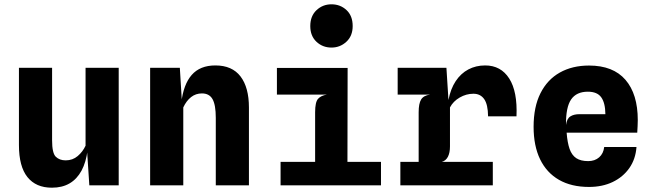

<svg xmlns="http://www.w3.org/2000/svg" viewBox="-20 -861 3040 892"><path d="M221 11Q147 11 107.5 -38.2Q68 -87.5 68 -187V-546H222V-209Q222 -149.5 239.2 -132.8Q256.5 -116 285 -116Q317.5 -116 341 -136Q364.5 -156 377.5 -184V-546H531.5V0H395L381.5 -206L387 -164.5Q380 -107.5 358.8 -68.2Q337.5 -29 303.2 -9Q269 11 221 11Z M677.5 0V-546H815.5L828 -340L822 -381.5Q832 -469 870.8 -513Q909.5 -557 980.5 -557Q1058.5 -557 1097.5 -505.8Q1136.5 -454.5 1136.5 -361.5V0H982.5V-313.5Q982.5 -373.5 967.5 -400.2Q952.5 -427 918 -427Q889.5 -427 867.8 -410Q846 -393 831.5 -362V0Z M1444 -15V-339.5Q1444 -386.5 1457.5 -401.8Q1471 -417 1498.5 -421.5L1444 -460.5V-487.5L1595 -545.5L1594 -15ZM1283.5 0V-109H1750V0ZM1266.5 -421.5V-545.5H1595L1572.5 -421.5ZM1520 -640Q1479 -640 1450.2 -667Q1421.5 -694 1421.5 -740Q1421.5 -786.5 1450.5 -813.8Q1479.5 -841 1520 -841Q1561 -841 1589.8 -814.2Q1618.5 -787.5 1618.5 -740Q1618.5 -694 1589.2 -667Q1560 -640 1520 -640Z M1840 0V-109H2269.5V0ZM1827.5 -421.5V-546H2026.5V-421.5ZM1925 -10V-339.5Q1925 -380 1936.5 -398.8Q1948 -417.5 1978 -421.5L1925 -454V-546H2054L2063.5 -396.5Q2073.5 -448.5 2097.2 -484.2Q2121 -520 2156 -538.5Q2191 -557 2234 -557Q2307 -557 2345.8 -496.2Q2384.5 -435.5 2379.5 -320.5H2247.5Q2247 -375.5 2229.5 -400.5Q2212 -425.5 2179.5 -425.5Q2146 -425.5 2115.8 -408Q2085.5 -390.5 2070.5 -362V-180.5Q2070.5 -151 2060.8 -132.5Q2051 -114 2032.5 -109L2070.5 -82L2072 -10Z M2716.5 7.5Q2634.5 7.5 2577 -25.5Q2519.5 -58.5 2489.2 -121Q2459 -183.5 2459 -272Q2459 -364.5 2491 -428Q2523 -491.5 2581 -524Q2639 -556.5 2716.5 -556.5Q2828.5 -556.5 2885.8 -490.2Q2943 -424 2943 -303Q2943 -289.5 2942.2 -275Q2941.5 -260.5 2940.5 -244.5H2612.5Q2616 -198.5 2626.2 -169.2Q2636.5 -140 2657.2 -126.2Q2678 -112.5 2712.5 -112.5Q2743.5 -112.5 2763.5 -130Q2783.5 -147.5 2787 -178H2937Q2933 -122 2903.8 -80.2Q2874.5 -38.5 2826.5 -15.5Q2778.5 7.5 2716.5 7.5ZM2609.5 -280.5Q2613.5 -310 2629.8 -320.2Q2646 -330.5 2671.5 -330.5H2792.5Q2792 -383 2773.2 -409Q2754.5 -435 2711 -435Q2658 -435 2633.2 -398.8Q2608.5 -362.5 2609.5 -280.5Z"/></svg>

Font: Spline Sans Mono
Style: Regular
Weight: 400
Monospace: yes
Designer: Eben Sorkin, Mirko Velimirovic
Foundry: Sorkin Type
Version: Version 1.004